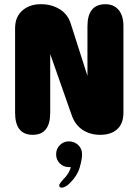

<svg xmlns="http://www.w3.org/2000/svg" viewBox="-20 -639 659 910"><path d="M135 0Q51.5 0 51.5 -105V-504.5Q51.5 -559.5 86 -589.2Q120.5 -619 171.5 -619H176Q223.5 -619 262.2 -595.8Q301 -572.5 315.5 -526.5L394.5 -279V-514.5Q394.5 -619 480 -619Q519 -619 542 -592.2Q565 -565.5 565 -514.5V-105Q565 -53.5 535.8 -26.8Q506.5 0 455.5 0H454.5Q407 0 371.5 -23.5Q336 -47 320 -92.5L218 -383V-105Q218 0 135 0ZM307 31Q332 31 350.5 48.2Q369 65.5 369 93Q369 115 358 154Q347 193 313 227Q301 239.5 290.2 245Q279.5 250.5 272 250.5Q266.5 250.5 263.5 247.2Q260.5 244 260.5 240.5Q260.5 235 268 225.2Q275.5 215.5 289 201.5Q299 190 305.8 177.8Q312.5 165.5 316 153Q314 153 311.5 153Q309 153 307 153Q281 153 263.5 135.5Q246 118 246 92Q246 66.5 263.5 48.8Q281 31 307 31Z"/></svg>

Font: Sono Monospace ExtraBold
Style: Regular
Weight: 800
Version: Version 2.112